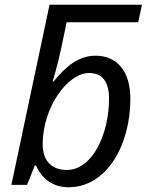

<svg xmlns="http://www.w3.org/2000/svg" viewBox="-20 -780 619 810"><path d="M269 10C431 10 530 -169 530 -363C530 -483 471 -545 383 -545C308 -545 254 -495 206 -436H202C203 -438 225 -512 239 -580L261 -686H563L579 -760H189L28 0H94L127 -82H132C153 -33 197 10 269 10ZM262 -63C193 -63 160 -107 160 -171C160 -328 266 -472 355 -472C412 -472 440 -436 440 -364C440 -214 370 -63 262 -63Z"/></svg>

Font: BC Sans
Style: Italic
Weight: 400
Italic angle: -12°
Designer: Monotype Design Team
Designer: Province of B.C.
Foundry: Monotype Imaging Inc.
Version: Version 2.000;GOOG;noto-source:20170915:90ef993387c0